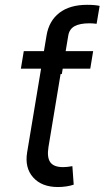

<svg xmlns="http://www.w3.org/2000/svg" viewBox="-20 -754 425 781"><path d="M215.8 6.8Q149.9 6.8 115 -32.2Q80.1 -71.3 90.3 -133.8L153.3 -512.2H236.3L177.2 -156.2Q170.4 -113.8 184.6 -94Q198.7 -74.2 236.8 -74.2Q245.1 -74.2 254.2 -75.2Q263.2 -76.2 274.4 -78.1L279.8 -2.9Q267.6 1.5 250.2 4.2Q232.9 6.8 215.8 6.8ZM64.9 -474.6 76.7 -545.9H358.9L347.2 -474.6ZM143.6 -452.6 158.7 -545.9 169.4 -609.9Q179.2 -668.9 221.4 -701.7Q263.7 -734.4 334.5 -734.4Q351.1 -734.4 364.5 -733.2Q377.9 -731.9 385.3 -730L373 -657.2Q365.2 -658.2 357.9 -658.7Q350.6 -659.2 344.2 -659.2Q304.7 -659.2 283.4 -647.5Q262.2 -635.7 257.8 -609.9L247.1 -545.9L231.4 -452.6Z"/></svg>

Font: Inter Variable
Style: Italic
Weight: 400
Italic angle: -9.39999°
Designer: Rasmus Andersson
Foundry: rsms
Version: Version 4.001;git-9221beed3